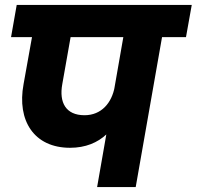

<svg xmlns="http://www.w3.org/2000/svg" viewBox="-20 -760 799 780"><path d="M264.6 -159.6C389.6 -159.6 462.3 -242.5 485.9 -353.9L445.9 -407C434 -341.7 391.8 -291.9 323.3 -291.9C246.7 -291.9 219.7 -344.3 233 -418L269.8 -626H113L75.7 -418C48.2 -270 118.3 -159.6 264.6 -159.6ZM531.3 0 639.9 -618.3H482.6L374.5 0ZM735.6 -609.2 759 -740H47.9L24.9 -609.2Z"/></svg>

Font: Poppins Devanagari Thin
Style: Italic
Weight: 100
Italic angle: -10°
Designer: Ninad Kale (Devanagari), Jonny Pinhorn (Latin)
Foundry: Indian Type Foundry
Version: 4.005